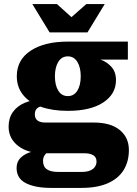

<svg xmlns="http://www.w3.org/2000/svg" viewBox="-20 -726 667 937"><path d="M229 191Q152 191 106.5 168Q61 145 61 94Q61 63 81 43.5Q101 24 135 14.5Q169 5 210 5L217 12Q209 18 202.5 25.5Q196 33 193 41Q190 49 190 59Q190 87 208.5 100Q227 113 263 113H379Q403 113 419 106.5Q435 100 443 88.5Q451 77 451 62Q451 41 435 31.5Q419 22 393 22H191Q115 22 68.5 -14Q22 -50 22 -108Q22 -150 43 -179.5Q64 -209 102.5 -225Q141 -241 191 -240L200 -209Q176 -209 163 -199Q150 -189 150 -168Q150 -148 163 -138Q176 -128 200 -128H437Q520 -128 564.5 -91.5Q609 -55 609 6Q609 63 583 104.5Q557 146 505.5 168.5Q454 191 378 191ZM311 -185Q235 -185 179 -205Q123 -225 92.5 -263Q62 -301 62 -354Q62 -434 129.5 -478.5Q197 -523 311 -523L470 -435Q499 -426 522.5 -401Q546 -376 546 -335Q546 -267 484 -226Q422 -185 311 -185ZM311 -257Q341 -257 357.5 -283.5Q374 -310 374 -354Q374 -397 357.5 -424Q341 -451 311 -451Q281 -451 264.5 -424Q248 -397 248 -354Q248 -310 264.5 -283.5Q281 -257 311 -257ZM470 -435 311 -523H604V-435ZM222 -568 138 -706H258L367 -608H290L401 -706H491L407 -568Z"/></svg>

Font: Montagu Slab 144pt
Style: Bold
Weight: 700
Designer: Florian Karsten
Foundry: Florian Karsten
Version: Version 1.000